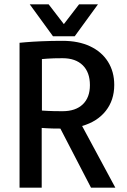

<svg xmlns="http://www.w3.org/2000/svg" viewBox="-20 -864 586 884"><path d="M70 -667Q70 -667 97.5 -669.5Q125 -672 170.5 -674Q216 -676 268 -676Q341 -676 394.5 -651Q448 -626 477 -580Q506 -534 506 -473Q506 -403 467 -353.5Q428 -304 358 -284L511 0H399L258 -272Q218 -272 195 -273.5Q172 -275 172 -275V0H70ZM268 -596Q224 -596 198.5 -594Q173 -592 173 -592V-355Q173 -355 198.5 -353.5Q224 -352 268 -352Q328 -352 361 -383.5Q394 -415 394 -472Q394 -531 361 -563.5Q328 -596 268 -596ZM431 -844 324 -697H224L117 -844H204L274 -753L344 -844Z"/></svg>

Font: Epunda Sans Medium
Style: Regular
Weight: 500
Designer: Simon Atzbach
Foundry: typofactur
Version: Version 2.204; ttfautohint (v1.8.4.7-5d5b)